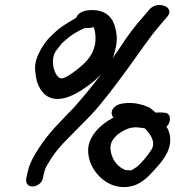

<svg xmlns="http://www.w3.org/2000/svg" viewBox="-20 -702 699 766"><path d="M487 -23C483 -23 477 -24 473 -28H471C442 -43 424 -73 421 -106C417 -136 439 -159 460 -173C479 -185 497 -194 521 -194C533 -194 545 -192 558 -190L566 -181C581 -163 595 -143 590 -118L585 -106C569 -81 543 -49 523 -34H522C506 -23 506 -21 490 -23ZM640 -252H639C625 -254 613 -253 600 -253C593 -261 584 -267 576 -273H575C555 -283 522 -293 487 -291H486L469 -289C463 -288 450 -286 439 -277C422 -263 422 -244 433 -233C380 -206 326 -154 332 -92C335 -56 350 -27 373 -2C396 24 448 59 515 38C547 27 574 1 594 -22C621 -52 661 -93 659 -148C659 -162 654 -183 644 -196C664 -215 663 -248 640 -252ZM109 42C125 42 146 31 151 10L156 -13C159 -26 164 -37 171 -48C186 -75 208 -105 232 -130C267 -167 304 -203 342 -242C393 -297 440 -361 485 -422C528 -480 575 -552 617 -600L647 -635C681 -674 608 -702 576 -664L547 -630C525 -606 503 -577 479 -543C463 -518 446 -493 428 -468C434 -479 437 -491 440 -504C444 -520 446 -537 446 -554V-555C442 -594 432 -644 379 -658C357 -664 298 -668 284 -631C256 -614 223 -597 195 -569C168 -545 150 -522 133 -485C119 -455 118 -430 122 -407C125 -371 140 -338 167 -319C222 -284 298 -335 335 -363C352 -374 368 -390 383 -405C349 -359 311 -314 275 -273C222 -218 174 -172 135 -111C115 -80 99 -54 90 -14L85 9C81 26 90 42 109 42ZM222 -523C225 -528 231 -533 238 -539L239 -540C262 -561 287 -577 320 -591C329 -590 339 -589 353 -594C361 -577 364 -547 358 -520C348 -476 318 -448 283 -421C263 -406 242 -391 226 -389C224 -389 222 -390 216 -392C195 -406 177 -468 207 -504Z"/></svg>

Font: Stray Cat
Style: ExBdExtObl
Weight: 800
Version: Version 1.0